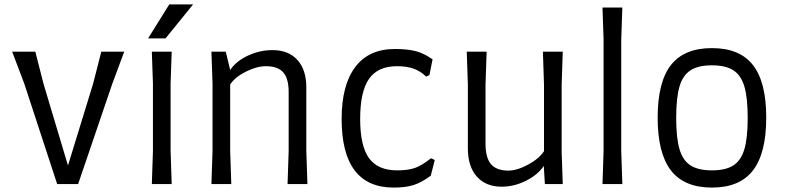

<svg xmlns="http://www.w3.org/2000/svg" viewBox="-20 -834 3562 870"><path d="M543 -600 489 -455 334 0H239L90 -455L35 -600H140L177 -455L288 -84L402 -455L439 -600Z M673 -150V-455L668 -600H758L753 -455V-150L758 0H668ZM855 -814 730 -660H651L747 -814Z M1288 -150V-417Q1288 -478 1263.5 -506Q1239 -534 1185 -534Q1143 -534 1093.5 -509Q1044 -484 1023 -451V-150L1028 0H938L943 -150V-455L938 -600H1003L1023 -517Q1050 -557 1103.5 -582Q1157 -607 1215 -607Q1287 -607 1327.5 -562.5Q1368 -518 1368 -438V-150L1373 0H1283Z M1528 -295Q1528 -448 1589.5 -530Q1651 -612 1769 -612Q1829 -612 1866.5 -601.5Q1904 -591 1940 -565L1926 -494L1911 -487Q1885 -512 1854 -523Q1823 -534 1779 -534Q1692 -534 1652 -476.5Q1612 -419 1612 -295Q1612 -173 1652 -117.5Q1692 -62 1780 -62Q1830 -62 1861.5 -73.5Q1893 -85 1933 -117L1950 -109L1932 -38Q1892 -8 1855.5 4Q1819 16 1764 16Q1646 16 1587 -62Q1528 -140 1528 -295Z M2525 -145 2530 0H2449L2444 -82Q2416 -41 2362.5 -14.5Q2309 12 2253 12Q2182 12 2141 -33.5Q2100 -79 2100 -162V-450L2095 -600H2185L2180 -450V-183Q2180 -119 2205 -90Q2230 -61 2283 -61Q2323 -61 2373 -88Q2423 -115 2445 -149V-450L2440 -600H2530L2525 -450Z M2715 -150V-655L2710 -800H2800L2795 -655V-150L2800 0H2710Z M2960 -301Q2960 -462 3020 -539Q3080 -616 3206 -616Q3332 -616 3392 -539Q3452 -462 3452 -301Q3452 -140 3392 -62Q3332 16 3206 16Q3080 16 3020 -62Q2960 -140 2960 -301ZM3368 -300Q3368 -391 3353 -442Q3338 -493 3303 -515.5Q3268 -538 3206 -538Q3144 -538 3109 -515.5Q3074 -493 3059 -442Q3044 -391 3044 -300Q3044 -209 3059 -158Q3074 -107 3109 -84.5Q3144 -62 3206 -62Q3268 -62 3303 -84.5Q3338 -107 3353 -158Q3368 -209 3368 -300Z"/></svg>

Font: Farro Light
Style: Regular
Weight: 300
Designer: Aceler Chua
Foundry: Grayscale Limited
Version: Version 1.101